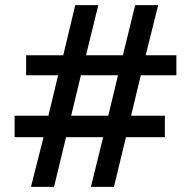

<svg xmlns="http://www.w3.org/2000/svg" viewBox="-20 -730 746 750"><path d="M669 -436H530L492 -278H624V-194H472L425 0H335L383 -194H238L191 0H101L150 -194H37V-278H169L207 -436H82V-514H227L274 -710H364L316 -514H460L508 -710H598L549 -514H669ZM403 -278 441 -436H296L258 -278Z"/></svg>

Font: Raleway Thin SemiBold
Style: Regular
Weight: 600
Version: Version 4.026